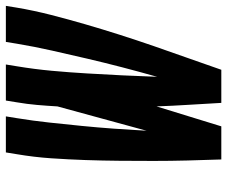

<svg xmlns="http://www.w3.org/2000/svg" viewBox="-80 -695 775 655"><g transform="rotate(-90 307.5 -367.5)"><path d="M204 0H91Q89 -58 87.5 -115.5Q86 -173 86 -231Q86 -289 86.5 -347Q87 -405 89 -463.5Q91 -522 95 -580.5Q99 -639 109 -698L115 -735H238L232 -698Q223 -643 217 -587.5Q211 -532 205.5 -476.5Q200 -421 196 -365.5Q192 -310 189 -255L272 -559Q274 -594 277 -628.5Q280 -663 286 -698L292 -735H415L409 -698Q399 -638 393.5 -578Q388 -518 384.5 -458Q381 -398 378 -338.5Q375 -279 373 -219Q390 -279 405.5 -338.5Q421 -398 435 -458Q449 -518 462.5 -578Q476 -638 486 -698L492 -735H615L609 -698Q599 -639 584 -580.5Q569 -522 552 -463.5Q535 -405 516.5 -347Q498 -289 478 -231Q458 -173 437.5 -115.5Q417 -58 397 0H284Q281 -55 277.5 -110.5Q274 -166 272 -221Z"/></g></svg>

Font: Iosevka Heavy Extended Oblique
Style: Regular
Weight: 900
Width: 7
Italic angle: -9°
Monospace: yes
Designer: Belleve Invis
Foundry: Belleve Invis
Version: Version 32.5.0; ttfautohint (v1.8.4)